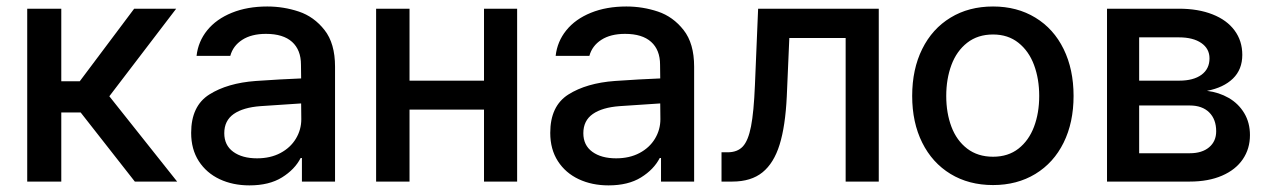

<svg xmlns="http://www.w3.org/2000/svg" viewBox="-20 -557 3894 589"><path d="M63.5 -530.3H168V-307.6H224.6L391.6 -530.3H520.5L315.4 -261.7L523.4 0H393.6L227.5 -211.9H168V0H63.5Z M764.6 -308.6Q797.9 -311 837.2 -313.2Q876.5 -315.4 903.8 -316.4L903.3 -358.4Q903.3 -403.8 876 -428.5Q848.6 -453.1 795.9 -453.1Q751.5 -453.1 723.1 -434.8Q694.8 -416.5 686.5 -385.7H583Q587.9 -429.7 615.7 -464.1Q643.6 -498.5 691.2 -517.8Q738.8 -537.1 799.8 -537.1Q850.1 -537.1 896.7 -521.5Q943.4 -505.9 975.6 -464.8Q1007.8 -423.8 1007.8 -352.5V0H906.2V-72.3H902.3Q884.3 -37.1 845 -12.7Q805.7 11.7 745.1 11.7Q694.3 11.7 653.8 -7.3Q613.3 -26.4 589.8 -62.7Q566.4 -99.1 566.4 -149.4Q566.4 -231.9 622.1 -267.1Q677.7 -302.2 764.6 -308.6ZM768.6 -71.3Q809.6 -71.3 840.3 -87.6Q871.1 -104 887.7 -131.6Q904.3 -159.2 904.3 -191.4L903.8 -239.7L779.3 -231.4Q726.1 -227.5 697 -207.3Q668 -187 668 -148.4Q668 -111.3 695.6 -91.3Q723.1 -71.3 768.6 -71.3Z M1236.3 -309.6H1464.8V-530.3H1566.4V0H1464.8V-220.7H1236.3V0H1133.8V-530.3H1236.3Z M1866.2 -308.6Q1899.4 -311 1938.7 -313.2Q1978 -315.4 2005.4 -316.4L2004.9 -358.4Q2004.9 -403.8 1977.5 -428.5Q1950.2 -453.1 1897.5 -453.1Q1853 -453.1 1824.7 -434.8Q1796.4 -416.5 1788.1 -385.7H1684.6Q1689.5 -429.7 1717.3 -464.1Q1745.1 -498.5 1792.7 -517.8Q1840.3 -537.1 1901.4 -537.1Q1951.7 -537.1 1998.3 -521.5Q2044.9 -505.9 2077.1 -464.8Q2109.4 -423.8 2109.4 -352.5V0H2007.8V-72.3H2003.9Q1985.8 -37.1 1946.5 -12.7Q1907.2 11.7 1846.7 11.7Q1795.9 11.7 1755.4 -7.3Q1714.8 -26.4 1691.4 -62.7Q1668 -99.1 1668 -149.4Q1668 -231.9 1723.6 -267.1Q1779.3 -302.2 1866.2 -308.6ZM1870.1 -71.3Q1911.1 -71.3 1941.9 -87.6Q1972.7 -104 1989.3 -131.6Q2005.9 -159.2 2005.9 -191.4L2005.4 -239.7L1880.9 -231.4Q1827.6 -227.5 1798.6 -207.3Q1769.5 -187 1769.5 -148.4Q1769.5 -111.3 1797.1 -91.3Q1824.7 -71.3 1870.1 -71.3Z M2193.4 -89.8H2211.9Q2242.2 -89.8 2258.8 -107.7Q2275.4 -125.5 2283.9 -169.2Q2292.5 -212.9 2295.9 -295.9L2305.7 -530.3H2675.8V0H2574.2V-440.4H2401.4L2393.6 -260.7Q2389.2 -169.9 2371.6 -113.3Q2354 -56.6 2319.1 -28.3Q2284.2 0 2226.6 0H2193.4Z M2778.3 -262.7Q2778.3 -344.7 2809.1 -406.7Q2839.8 -468.8 2896 -502.9Q2952.1 -537.1 3026.4 -537.1Q3100.1 -537.1 3156.2 -502.9Q3212.4 -468.8 3242.9 -406.5Q3273.4 -344.2 3273.4 -262.7Q3273.4 -181.2 3242.9 -119.4Q3212.4 -57.6 3156.2 -23.4Q3100.1 10.7 3026.4 10.7Q2952.1 10.7 2896 -23.4Q2839.8 -57.6 2809.1 -119.4Q2778.3 -181.2 2778.3 -262.7ZM3168 -262.7Q3168 -314.9 3152.1 -357.7Q3136.2 -400.4 3104.2 -425.8Q3072.3 -451.2 3026.4 -451.2Q2979.5 -451.2 2947 -425.8Q2914.6 -400.4 2898.7 -357.7Q2882.8 -314.9 2882.8 -262.7Q2882.8 -210.4 2898.7 -168.2Q2914.6 -126 2947 -101.1Q2979.5 -76.2 3026.4 -76.2Q3072.8 -76.2 3104.5 -101.1Q3136.2 -126 3152.1 -168.2Q3168 -210.4 3168 -262.7Z M3376 -530.3H3596.7Q3655.8 -530.3 3699.7 -512.9Q3743.7 -495.6 3767.3 -463.6Q3791 -431.6 3791 -388.7Q3791 -343.8 3762.2 -315.9Q3733.4 -288.1 3682.6 -278.3Q3719.2 -273.9 3749.3 -256.6Q3779.3 -239.3 3796.9 -210Q3814.5 -180.7 3814.5 -142.6Q3814.5 -100.6 3792.5 -68.4Q3770.5 -36.1 3728.8 -18.1Q3687 0 3629.9 0H3376ZM3710.9 -154.3Q3710.9 -190.9 3689.5 -212.2Q3668 -233.4 3629.9 -233.4H3474.6V-86.9H3629.9Q3667.5 -86.9 3689.2 -105.2Q3710.9 -123.5 3710.9 -154.3ZM3690.4 -377.9Q3690.4 -407.7 3665.3 -425Q3640.1 -442.4 3596.7 -442.4H3474.6V-309.6H3597.7Q3641.1 -309.6 3665.8 -327.6Q3690.4 -345.7 3690.4 -377.9Z"/></svg>

Font: Pretendard JP Medium
Style: Regular
Weight: 500
Designer: Base glyphs from Inter by Rasmus Andersson; Hangeul glyphs from Noto Sans CJK(Source Han Sans) by Jang Soo-young and Kan
Foundry: Kil Hyung-jin
Version: Version 1.309